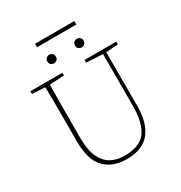

<svg xmlns="http://www.w3.org/2000/svg" viewBox="-213 -1076 1163 1237"><g transform="rotate(-30 368.5 -457.0)"><path d="M453 -657V-677H689V-657L599 -650V-248Q599 -124 544 -55.5Q489 13 370 13Q268 13 208 -47.5Q148 -108 148 -249V-361Q148 -434 148 -506.5Q148 -579 146 -651L50 -657V-677H288V-657L180 -651Q179 -579 178.5 -507Q178 -435 178 -361V-256Q178 -168 202 -114.5Q226 -61 269 -37Q312 -13 370 -13Q479 -13 527 -73.5Q575 -134 575 -274V-650ZM272 -756Q260 -756 250 -764.5Q240 -773 240 -788Q240 -803 250 -811.5Q260 -820 272 -820Q285 -820 294.5 -811.5Q304 -803 304 -788Q304 -773 294.5 -764.5Q285 -756 272 -756ZM478 -756Q465 -756 455.5 -764.5Q446 -773 446 -788Q446 -803 455.5 -811.5Q465 -820 478 -820Q490 -820 500 -811.5Q510 -803 510 -788Q510 -773 500 -764.5Q490 -756 478 -756ZM229 -901V-927H521V-901Z"/></g></svg>

Font: Source Serif Pro ExtraLight
Style: Regular
Weight: 200
Designer: Frank Grießhammer
Foundry: Adobe Systems Incorporated
Version: Version 3.001;hotconv 1.0.111;makeotfexe 2.5.65597